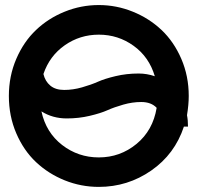

<svg xmlns="http://www.w3.org/2000/svg" viewBox="-20 -730 782 760"><path d="M371.1 9.8Q300.8 9.8 236.3 -16.1Q171.9 -42 122.8 -88.1Q73.7 -134.3 44.4 -202.4Q15.1 -270.5 15.1 -350.1Q15.1 -428.7 44.4 -496.8Q73.7 -564.9 122.6 -611.3Q171.4 -657.7 236.1 -683.8Q300.8 -710 371.1 -710Q440.9 -710 505.6 -683.8Q570.3 -657.7 619.4 -611.3Q668.5 -564.9 697.8 -496.8Q727.1 -428.7 727.1 -350.1Q727.1 -315.9 720.2 -273.9Q724.1 -254.9 724.1 -229H708Q671.9 -119.6 578.6 -54.9Q485.4 9.8 371.1 9.8ZM144 -289.1Q162.1 -205.6 225.8 -156.2Q289.6 -106.9 371.1 -106.9Q455.6 -106.9 520.5 -160.4Q585.4 -213.9 600.1 -303.2Q578.6 -326.2 539.1 -326.2Q503.9 -326.2 468 -315.9Q432.1 -305.7 405.3 -293.7Q378.4 -281.7 335.2 -271.5Q292 -261.2 244.1 -261.2Q188.5 -261.2 144 -289.1ZM151.9 -437Q158.7 -408.2 179.2 -391.1Q199.7 -374 233.9 -374Q269 -374 304.9 -384.3Q340.8 -394.5 367.7 -406.5Q394.5 -418.5 437.7 -428.7Q481 -439 528.8 -439Q561.5 -439 592.8 -428.2Q570.3 -504.4 509 -548.6Q447.8 -592.8 371.1 -592.8Q296.4 -592.8 236.3 -550.8Q176.3 -508.8 151.9 -437Z"/></svg>

Font: Cakra Normal
Style: Regular
Weight: 400
Designer: Lucia Kollert, Vojtech Kollert
Foundry: OoM Type
Version: Version 1.000;Glyphs 3.1.1 (3148)